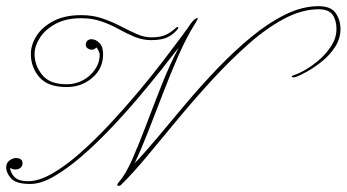

<svg xmlns="http://www.w3.org/2000/svg" viewBox="-106 -587 1123 622"><path d="M286 12Q280 17 275.5 14.5Q271 12 279 3Q301 -22 323 -72Q345 -122 368.5 -184.5Q392 -247 418 -312.5Q444 -378 473 -433Q450 -403 415 -359Q380 -315 337.5 -265Q295 -215 248.5 -166.5Q202 -118 156 -78.5Q110 -39 68 -15Q26 9 -8 9Q-54 9 -70 -9Q-86 -27 -86 -45Q-86 -59 -75.5 -67Q-65 -75 -55 -75Q-33 -75 -33 -58Q-33 -49 -39.5 -43.5Q-46 -38 -56 -38Q-63 -38 -68 -40.5Q-73 -43 -73 -43Q-73 -30 -60.5 -15Q-48 0 -14 0Q20 0 63.5 -25Q107 -50 154.5 -92Q202 -134 250 -185.5Q298 -237 342 -289.5Q386 -342 422 -389Q458 -436 482 -468.5Q506 -501 513 -512Q519 -520 525.5 -525Q532 -530 534 -528Q536 -526 527 -512Q499 -468 473 -409Q447 -350 422.5 -286Q398 -222 374.5 -162Q351 -102 330 -58Q363 -92 405 -142.5Q447 -193 495.5 -250.5Q544 -308 597.5 -364Q651 -420 706.5 -466Q762 -512 817.5 -539.5Q873 -567 926 -567Q966 -567 981.5 -544.5Q997 -522 997 -493Q997 -462 979.5 -435Q962 -408 937 -388Q912 -368 888.5 -355Q865 -342 853 -338Q844 -335 840 -337.5Q836 -340 847 -344Q861 -348 883.5 -361Q906 -374 929 -394Q952 -414 968 -439.5Q984 -465 984 -493Q984 -521 971.5 -539Q959 -557 926 -557Q872 -557 814 -526Q756 -495 697.5 -443Q639 -391 581.5 -328.5Q524 -266 470.5 -201.5Q417 -137 370.5 -81Q324 -25 286 12ZM110 -305Q49 -305 21.5 -337Q-6 -369 -6 -412Q-6 -442 12.5 -471Q31 -500 67.5 -519Q104 -538 157 -538Q195 -538 226.5 -527Q258 -516 285 -502Q312 -488 336.5 -477Q361 -466 384 -466Q412 -466 429.5 -473.5Q447 -481 464 -497Q469 -501 471 -499Q473 -497 469 -492Q456 -476 437 -466.5Q418 -457 384 -457Q356 -457 330.5 -467.5Q305 -478 279 -492.5Q253 -507 223 -517.5Q193 -528 157 -528Q108 -528 74.5 -510Q41 -492 23.5 -465Q6 -438 6 -412Q6 -375 30.5 -344.5Q55 -314 110 -314Q139 -314 163.5 -327.5Q188 -341 202.5 -363Q217 -385 217 -409Q217 -415 212.5 -424Q208 -433 206 -433Q206 -433 202 -429.5Q198 -426 191 -426Q185 -426 178.5 -430Q172 -434 172 -443Q172 -451 177.5 -455.5Q183 -460 190 -460Q204 -460 216 -448Q228 -436 228 -411Q228 -365 193 -335Q158 -305 110 -305Z"/></svg>

Font: Kapakana Light
Style: Regular
Weight: 300
Designer: Kyosuke Nagai
Version: Version 1.000